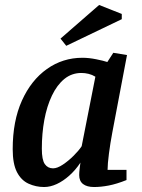

<svg xmlns="http://www.w3.org/2000/svg" viewBox="-20 -742 572 771"><path d="M157 9Q124 9 94.5 -4.5Q65 -18 48 -51Q31 -84 31 -143Q31 -256 68 -338Q105 -420 168.5 -465Q232 -510 311 -510Q337 -510 366.5 -504Q396 -498 411 -493L435 -530L490 -521L431 -210Q423 -168 417.5 -125.5Q412 -83 412 -60H488V-19Q448 -3 416.5 3Q385 9 358 9Q329 9 313.5 -3Q298 -15 298 -39Q298 -43 298.5 -51.5Q299 -60 300.5 -70.5Q302 -81 303 -89Q284 -60 259 -37.5Q234 -15 208 -3Q182 9 157 9ZM193 -66Q210 -66 232.5 -81Q255 -96 276 -117Q297 -138 308 -155L363 -434Q350 -442 335.5 -445.5Q321 -449 307 -449Q268 -449 238.5 -425Q209 -401 188.5 -358Q168 -315 158 -260.5Q148 -206 148 -145Q148 -100 160 -83Q172 -66 193 -66ZM246 -558 223 -587 378 -722 469 -686V-665Z"/></svg>

Font: Manuale SemiBold
Style: Italic
Weight: 600
Italic angle: -11°
Designer: Eduardo Tunni / Pablo Cosgaya
Foundry: Eduardo Tunni / Pablo Cosgaya
Version: Version 1.002